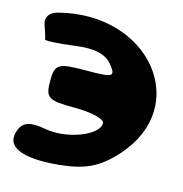

<svg xmlns="http://www.w3.org/2000/svg" viewBox="-117 -983 985 1031"><g transform="rotate(15 375.5 -467.5)"><path d="M84 -853C38 -841 18 -809 32 -771C44 -738 55 -703 55 -696C55 -689 126 -692 214 -704C326 -719 388 -705 426 -658C474 -599 460 -592 310 -592C156 -592 139 -582 139 -488C139 -394 155 -383 305 -383C397 -383 472 -365 472 -342C472 -273 301 -209 180 -232C97 -248 56 -236 37 -188C-2 -89 93 -45 301 -65C443 -79 517 -114 605 -212C909 -551 563 -977 84 -853Z"/></g></svg>

Font: Hussar Skorodowane
Style: Bold
Weight: 700
Foundry: Cannot Into Space Fonts
Version: Version 0.892